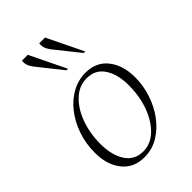

<svg xmlns="http://www.w3.org/2000/svg" viewBox="-215 -793 888 888"><g transform="rotate(-45 229.5 -348.5)"><path d="M188 10Q118 10 79 -39.5Q40 -89 40 -166Q40 -228 58.5 -281Q77 -334 109 -374.5Q141 -415 182.5 -437.5Q224 -460 271 -460Q341 -460 380 -410.5Q419 -361 419 -282Q419 -229 402 -177Q385 -125 354 -83Q323 -41 281 -15.5Q239 10 188 10ZM204 -13Q251 -13 289 -48.5Q327 -84 349.5 -144Q372 -204 372 -278Q372 -348 343 -393Q314 -438 256 -438Q208 -438 169.5 -402.5Q131 -367 109 -307.5Q87 -248 87 -177Q87 -105 116.5 -59Q146 -13 204 -13ZM330 -530 239 -644Q223 -664 218.5 -678Q214 -692 216 -707H254L340 -530ZM217 -530 126 -644Q110 -664 105.5 -678Q101 -692 103 -707H141L227 -530Z"/></g></svg>

Font: Spectral ExtraLight
Style: Italic
Weight: 275
Italic angle: -10°
Designer: Jean-Baptiste Levee
Foundry: Production Type
Version: Version 2.001